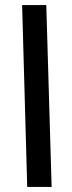

<svg xmlns="http://www.w3.org/2000/svg" viewBox="-20 -735 285 755"><path d="M87 0H183L162 -715H67Z"/></svg>

Font: Noto Sans Arabic UI SmCn Md
Style: Regular
Weight: 500
Width: 4
Designer: Monotype Design Team, Nadine Chahine and Nizar Qandah
Foundry: Monotype Imaging Inc.
Version: Version 2.010